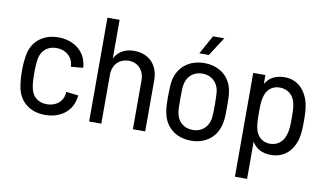

<svg xmlns="http://www.w3.org/2000/svg" viewBox="-85 -891 2184 1275"><g transform="rotate(10 1006.5 -253.5)"><path d="M247 8C348 8 422 -48 438 -131C441 -141 442 -149 442 -158L360 -167C359 -158 359 -153 358 -147C350 -102 310 -64 246 -64C186 -64 147 -100 137 -153C132 -175 129 -209 129 -254C129 -295 132 -331 136 -353C146 -406 186 -443 246 -443C307 -443 349 -406 358 -362C360 -355 360 -345 361 -337L443 -344C443 -356 441 -371 437 -382C420 -459 346 -515 247 -515C147 -515 76 -458 57 -373C51 -342 46 -305 46 -255C46 -209 50 -170 57 -136C76 -49 146 8 247 8Z M544 0H626V-329C626 -397 669 -443 734 -443C796 -443 839 -397 839 -329V0H922V-344C922 -450 856 -514 758 -514C699 -514 652 -490 626 -440V-700H544Z M1231 8C1333 8 1405 -52 1422 -144C1429 -175 1429 -212 1429 -254C1429 -297 1429 -336 1422 -368C1404 -457 1332 -515 1231 -515C1130 -515 1058 -457 1038 -367C1033 -337 1031 -299 1031 -254C1031 -212 1032 -174 1039 -143C1057 -52 1128 8 1231 8ZM1114 -254C1114 -292 1114 -325 1118 -348C1127 -404 1169 -444 1230 -444C1291 -444 1333 -405 1343 -348C1345 -325 1347 -294 1347 -254C1347 -218 1346 -185 1343 -160C1333 -103 1291 -64 1231 -64C1169 -64 1127 -103 1118 -160C1114 -184 1114 -216 1114 -254ZM1186 -573H1250L1332 -700H1256Z M1561 -507V193H1643V-58C1669 -14 1710 9 1771 9C1859 9 1917 -47 1939 -133C1947 -173 1948 -200 1948 -250C1948 -300 1947 -328 1938 -371C1915 -459 1857 -515 1773 -515C1711 -515 1669 -491 1643 -447V-507ZM1644 -253C1644 -305 1645 -329 1651 -353C1661 -404 1695 -442 1752 -442C1808 -442 1848 -406 1858 -353C1864 -328 1865 -304 1865 -253C1865 -199 1863 -175 1856 -151C1844 -100 1807 -63 1752 -63C1696 -63 1661 -100 1651 -151C1646 -176 1644 -200 1644 -253Z"/></g></svg>

Font: Vanilla Cream Book
Style: Regular
Weight: 400
Designer: Jeremy Tribby, Jinavaṁso
Foundry: Tribby Type
Version: Version 1.422;Glyphs 3.1.2 (3151)